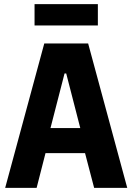

<svg xmlns="http://www.w3.org/2000/svg" viewBox="-20 -908 640 928"><path d="M435 0 391 -168H200L157 0H5L194 -698H406L595 0ZM300 -553H292L224 -289H368ZM147 -888H453V-785H147Z"/></svg>

Font: Lilex Nerd Font
Style: Bold
Weight: 700
Designer: Mike Abbink, Paul van der Laan, Pieter van Rosmalen, Mikhael Khrustik
Foundry: Mikhael Khrustik
Version: Version 2.400; ttfautohint (v1.8.4.7-5d5b);Nerd Fonts 3.3.0